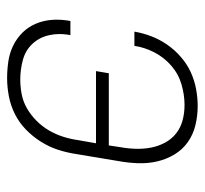

<svg xmlns="http://www.w3.org/2000/svg" viewBox="-38 -530 576 540"><g transform="rotate(90 250.0 -260.0)"><path d="M200 8Q176 8 152.5 4.5Q129 1 108.5 -9Q88 -19 72 -35Q56 -51 47 -72Q38 -93 36 -116.5Q34 -140 38 -164L39 -170H79L78 -166Q73 -137 79 -110Q85 -83 103 -63.5Q121 -44 148 -36.5Q175 -29 204 -29Q224 -29 245 -33Q266 -37 285 -48Q304 -59 320 -75Q336 -91 347 -110Q358 -129 364.5 -149.5Q371 -170 374 -191L383 -242H180L186 -278H389L394 -311Q398 -333 398.5 -355Q399 -377 395 -397.5Q391 -418 381 -436.5Q371 -455 355 -467.5Q339 -480 318.5 -485.5Q298 -491 275 -491Q247 -491 217.5 -482.5Q188 -474 164.5 -453.5Q141 -433 127 -405.5Q113 -378 109 -350H69Q73 -374 82 -397.5Q91 -421 105.5 -442Q120 -463 140 -480.5Q160 -498 183 -508.5Q206 -519 230.5 -523.5Q255 -528 278 -528Q306 -528 332.5 -521.5Q359 -515 380 -500Q401 -485 414.5 -462.5Q428 -440 434 -414Q440 -388 439 -360Q438 -332 433 -305L413 -185Q409 -159 401 -134.5Q393 -110 378.5 -87Q364 -64 344.5 -45Q325 -26 301 -14Q277 -2 251 3Q225 8 200 8Z"/></g></svg>

Font: Iosevka Extralight Oblique
Style: Regular
Weight: 200
Italic angle: -9°
Monospace: yes
Designer: Belleve Invis
Foundry: Belleve Invis
Version: Version 32.5.0; ttfautohint (v1.8.4)